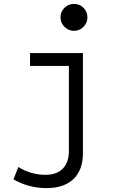

<svg xmlns="http://www.w3.org/2000/svg" viewBox="-20 -742 620 984"><path d="M219 222Q126 222 49 177L74 114Q139 154 213 154Q271 154 302 122Q333 90 333 32V-404H134V-470H405V43Q405 129 356.5 175.5Q308 222 219 222ZM359 -584Q331 -584 310.5 -604.5Q290 -625 290 -653Q290 -682 310.5 -702Q331 -722 359 -722Q388 -722 408 -702Q428 -682 428 -653Q428 -625 408 -604.5Q388 -584 359 -584Z"/></svg>

Font: Sometype Mono
Style: Regular
Weight: 400
Monospace: yes
Designer: Ryoichi Tsunekawa
Foundry: Dharma Type
Version: Version 1.000; ttfautohint (v1.8.3)